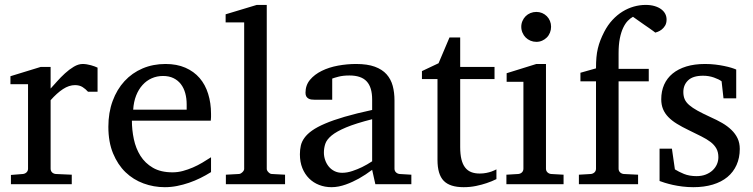

<svg xmlns="http://www.w3.org/2000/svg" viewBox="-20 -757 3094 789"><path d="M341.8 -379.9Q332 -391.1 319.3 -399.2Q306.6 -407.2 288.1 -407.2Q263.7 -407.2 238.8 -390.9Q213.9 -374.5 188 -345.2V-64Q188 -54.7 193.8 -48.8Q199.7 -43 209 -42L274.9 -39.1V0H24.9V-38.1L74.2 -42Q83 -43 89.1 -48.8Q95.2 -54.7 95.2 -64V-411.1H22.9V-443.8L147 -481.9H188V-393.1Q198.7 -404.8 214.1 -422.1Q229.5 -439.5 247.1 -455.6Q264.6 -471.7 283.4 -482.9Q302.2 -494.1 319.8 -494.1Q327.6 -494.1 336.4 -492.7Q345.2 -491.2 353.5 -489Q361.8 -486.8 368.9 -484.1Q376 -481.4 380.9 -479V-379.9Z M847.2 -49.8Q826.2 -36.6 803.5 -25.4Q780.8 -14.2 756.6 -5.9Q732.4 2.4 707.5 7.3Q682.6 12.2 657.2 12.2Q611.8 12.2 569.8 -3.2Q527.8 -18.6 495.8 -49.3Q463.9 -80.1 444.6 -126.7Q425.3 -173.3 425.3 -235.8Q425.3 -294.4 442.9 -342Q460.4 -389.6 491.7 -423.6Q522.9 -457.5 565.9 -475.8Q608.9 -494.1 660.2 -494.1Q706.5 -494.1 741.7 -478.8Q776.9 -463.4 800.3 -436.3Q823.7 -409.2 835.4 -371.3Q847.2 -333.5 847.2 -289.1V-275.9Q847.2 -268.1 846.2 -261.2H522Q522 -223.1 530 -185.1Q538.1 -147 557.1 -116.7Q576.2 -86.4 608.4 -67.6Q640.6 -48.8 689 -48.8Q710.4 -48.8 731.4 -54.4Q752.4 -60.1 772.7 -68.8Q793 -77.6 811.5 -88.6Q830.1 -99.6 847.2 -110.8ZM747.1 -328.1Q747.1 -353 741.2 -374.3Q735.4 -395.5 723.4 -411.1Q711.4 -426.8 693.1 -435.8Q674.8 -444.8 649.9 -444.8Q625 -444.8 603.5 -435.3Q582 -425.8 565.7 -407.7Q549.3 -389.6 539.3 -364Q529.3 -338.4 527.3 -306.2H747.1Z M908.2 0V-39.1L961.4 -42Q968.3 -42 975.8 -49.1Q983.4 -56.2 983.4 -63V-665H907.2V-698.2L1035.2 -736.8H1076.2V-63Q1076.2 -56.2 1083.3 -49.1Q1090.3 -42 1097.2 -42L1151.4 -39.1V0Z M1509.3 -267.1Q1441.9 -250 1402.3 -233.4Q1362.8 -216.8 1342.5 -200Q1322.3 -183.1 1316.7 -165.8Q1311 -148.4 1311 -129.9Q1311 -114.3 1316.2 -99.4Q1321.3 -84.5 1330.8 -72.8Q1340.3 -61 1354.2 -54Q1368.2 -46.9 1386.2 -46.9Q1406.2 -46.9 1428 -54.2Q1449.7 -61.5 1467.8 -70.3Q1488.8 -80.6 1509.3 -94.2ZM1522.5 0 1509.3 -59.1Q1482.9 -39.1 1455.1 -23.4Q1442.9 -16.6 1429.2 -10.3Q1415.5 -3.9 1401.1 1.2Q1386.7 6.3 1371.8 9.3Q1356.9 12.2 1342.3 12.2Q1314.9 12.2 1291.3 2.9Q1267.6 -6.3 1250 -23.9Q1232.4 -41.5 1222.4 -66.4Q1212.4 -91.3 1212.4 -123Q1212.4 -141.6 1216.1 -158.2Q1219.7 -174.8 1231 -190.4Q1242.2 -206.1 1262.5 -220.5Q1282.7 -234.9 1315.7 -249Q1348.6 -263.2 1396.2 -277.1Q1443.8 -291 1509.3 -305.2V-348.1Q1509.3 -398.4 1486.8 -422.6Q1464.4 -446.8 1416 -446.8Q1389.6 -446.8 1371.1 -441.9Q1352.5 -437 1345.2 -434.1V-347.2H1272.5Q1265.6 -347.2 1259 -348.1Q1252.4 -349.1 1247.1 -352.3Q1241.7 -355.5 1238.5 -361.1Q1235.4 -366.7 1235.4 -376Q1235.4 -406.7 1253.9 -429Q1272.5 -451.2 1302.2 -465.8Q1332 -480.5 1369.1 -487.3Q1406.2 -494.1 1443.4 -494.1Q1489.7 -494.1 1520.3 -482.9Q1550.8 -471.7 1568.6 -451.7Q1586.4 -431.6 1593.8 -404.3Q1601.1 -377 1601.1 -344.2V-64Q1601.1 -54.7 1607.2 -48.8Q1613.3 -43 1622.1 -42L1670.4 -39.1V0Z M2020 -21Q2001.5 -11.7 1979.5 -4.4Q1960.9 2 1936.5 7.1Q1912.1 12.2 1885.3 12.2Q1828.6 12.2 1803.2 -14.2Q1777.8 -40.5 1777.8 -100.1V-432.1H1713.9V-464.8L1782.2 -497.1L1827.1 -603H1871.1V-481.9H2012.2V-432.1H1871.1V-152.8Q1871.1 -123 1876.2 -102.3Q1881.3 -81.5 1891.4 -68.6Q1901.4 -55.7 1916.3 -49.8Q1931.2 -43.9 1951.2 -43.9Q1965.8 -43.9 1978.3 -46.4Q1990.7 -48.8 2000 -52.2Q2010.7 -56.2 2020 -61Z M2061 0V-39.1L2109.9 -42Q2119.1 -43 2125 -48.8Q2130.9 -54.7 2130.9 -64V-420.9H2062V-456.1L2184.1 -494.1H2223.6V-64Q2223.6 -54.7 2229.7 -48.8Q2235.8 -43 2244.6 -42L2295.9 -39.1V0ZM2244.6 -647Q2244.6 -634.3 2240 -622.8Q2235.4 -611.3 2227.1 -603Q2218.8 -594.7 2207.8 -589.8Q2196.8 -585 2184.1 -585Q2171.4 -585 2159.9 -589.8Q2148.4 -594.7 2140.1 -603Q2131.8 -611.3 2127 -622.8Q2122.1 -634.3 2122.1 -647Q2122.1 -659.7 2127 -670.9Q2131.8 -682.1 2140.1 -690.4Q2148.4 -698.7 2159.9 -703.4Q2171.4 -708 2184.1 -708Q2196.8 -708 2207.8 -703.4Q2218.8 -698.7 2227.1 -690.4Q2235.4 -682.1 2240 -670.9Q2244.6 -659.7 2244.6 -647Z M2719.2 -676.8Q2719.2 -661.6 2713.1 -651.6Q2707 -641.6 2699 -635.5Q2690.9 -629.4 2683.3 -626.5Q2675.8 -623.5 2672.9 -623Q2671.9 -624 2664.8 -629.2Q2657.7 -634.3 2647.7 -641.4Q2637.7 -648.4 2626.2 -656.2Q2614.7 -664.1 2605 -671.1Q2595.2 -678.2 2588.4 -682.9Q2581.5 -687.5 2581.1 -688Q2570.3 -682.1 2559.8 -671.4Q2549.3 -660.6 2540.8 -642.6Q2532.2 -624.5 2527.1 -598.9Q2522 -573.2 2522 -538.1V-474.1H2646V-422.9H2522V-64Q2522 -54.7 2528.1 -48.8Q2534.2 -43 2543 -42L2602.1 -39.1V0H2358.9V-39.1L2408.2 -42Q2417 -43 2423.1 -48.8Q2429.2 -54.7 2429.2 -64V-422.9H2365.2V-458L2429.2 -476.1Q2429.2 -501 2430.9 -520.8Q2432.6 -540.5 2436.8 -557.9Q2440.9 -575.2 2447.3 -591.6Q2453.6 -607.9 2462.9 -626Q2477.5 -654.3 2496.8 -675Q2516.1 -695.8 2538.3 -709.5Q2560.5 -723.1 2584.7 -730Q2608.9 -736.8 2633.3 -736.8Q2654.3 -736.8 2670.4 -731.9Q2686.5 -727.1 2697.5 -718.8Q2708.5 -710.4 2713.9 -699.7Q2719.2 -689 2719.2 -676.8Z M3020 -145Q3020 -108.4 3006.8 -79.1Q2993.7 -49.8 2969.2 -29.5Q2944.8 -9.3 2909.2 1.5Q2873.5 12.2 2829.1 12.2Q2806.2 12.2 2784.4 9.5Q2762.7 6.8 2744.4 2.7Q2726.1 -1.5 2711.9 -5.9Q2697.8 -10.3 2690.4 -13.2V-146H2741.2L2753.4 -61Q2768.6 -51.3 2790.8 -42.2Q2813 -33.2 2842.3 -33.2Q2863.8 -33.2 2880.4 -39.8Q2897 -46.4 2908.4 -57.1Q2919.9 -67.9 2926 -81.8Q2932.1 -95.7 2932.1 -110.8Q2932.1 -131.8 2923.8 -146.7Q2915.5 -161.6 2899.9 -173.6Q2884.3 -185.5 2861.6 -196.8Q2838.9 -208 2810.1 -222.2Q2782.7 -235.4 2761.7 -248.3Q2740.7 -261.2 2726.3 -276.1Q2711.9 -291 2704.6 -308.8Q2697.3 -326.7 2697.3 -349.1Q2697.3 -382.3 2709.2 -409.2Q2721.2 -436 2744.1 -454.8Q2767.1 -473.6 2800.5 -483.9Q2834 -494.1 2877.4 -494.1Q2899.4 -494.1 2919.4 -491.7Q2939.5 -489.3 2956.1 -485.8Q2972.7 -482.4 2985.4 -478.5Q2998 -474.6 3005.4 -471.2V-353H2953.1L2945.3 -422.9Q2934.6 -431.2 2913.6 -438.5Q2892.6 -445.8 2869.1 -445.8Q2827.6 -445.8 2807.9 -427Q2788.1 -408.2 2788.1 -378.9Q2788.1 -361.8 2793.7 -349.1Q2799.3 -336.4 2812.3 -325.2Q2825.2 -314 2846.4 -302.2Q2867.7 -290.5 2899.4 -275.9Q2925.8 -264.2 2947.8 -251.5Q2969.7 -238.8 2985.8 -223.1Q3002 -207.5 3011 -188.5Q3020 -169.4 3020 -145Z"/></svg>

Font: BabelStone Ogham Pictish
Style: Bold
Weight: 700
Designer: Andrew West
Foundry: BabelStone
Version: Version 1.02 March 14, 2022